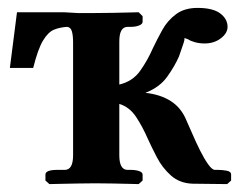

<svg xmlns="http://www.w3.org/2000/svg" viewBox="-20 -465 608 486"><path d="M282 -72Q282 -35 303 -35H311Q323 -35 332 -32Q341 -29 341 -23V-8L331 1Q331 1 311.5 0.5Q292 0 266.5 -0.5Q241 -1 221 -1Q204 -1 176 -0.5Q148 0 126.5 0.5Q105 1 105 1L95 -8V-23Q95 -35 125 -35H144Q165 -35 165 -72V-358Q165 -375 162 -385.5Q159 -396 150 -397Q132 -396 117 -390Q102 -384 89 -362.5Q76 -341 64 -293H5L23 -434H141L177 -432H221Q241 -432 266.5 -432.5Q292 -433 311.5 -433.5Q331 -434 331 -434L341 -424V-410Q341 -404 332 -400.5Q323 -397 311 -397H303Q282 -397 282 -360V-251Q316 -259 335 -286Q354 -313 367 -343Q378 -366 391 -389.5Q404 -413 425.5 -429Q447 -445 480 -445Q519 -445 537.5 -431Q556 -417 556 -397Q556 -381 539 -368Q522 -355 498 -355Q485 -355 474 -358Q463 -361 457 -365Q453 -367 450.5 -367.5Q448 -368 446 -369Q449 -368 443.5 -352.5Q438 -337 433 -322Q422 -297 403 -270.5Q384 -244 348 -230Q386 -226 412.5 -209Q439 -192 452 -160Q458 -147 467 -126Q476 -105 486.5 -84Q497 -63 507 -49Q517 -35 524 -35H532Q542 -35 553.5 -33Q565 -31 565 -23V-8L555 1L468 0Q435 -1 413 -20.5Q391 -40 377 -67Q363 -94 354 -114Q341 -144 324.5 -169Q308 -194 282 -202Z"/></svg>

Font: Libertinus Serif SemiBold
Style: Regular
Weight: 600
Designer: Philipp H. Poll, Khaled Hosny
Foundry: Caleb Maclennan
Version: Version 7.051;RELEASE